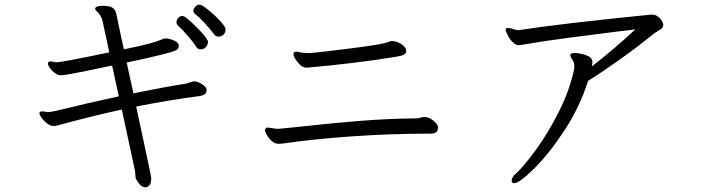

<svg xmlns="http://www.w3.org/2000/svg" viewBox="-20 -745 3040 829"><path d="M242 -207Q223 -201 209 -201Q198 -201 184 -211.5Q170 -222 160 -235.5Q150 -249 150 -256Q150 -260 155 -263Q157 -264 162 -264Q169 -264 175.5 -262.5Q182 -261 187 -261Q198 -261 220 -266Q354 -299 493 -329L464 -462Q460 -461 361 -440.5Q262 -420 243 -420Q230 -420 217 -429.5Q204 -439 195.5 -451Q187 -463 187 -470Q187 -480 198 -480Q203 -480 211.5 -478Q220 -476 225 -476Q246 -476 452 -519L422 -658Q419 -669 411 -681Q407 -688 399 -695Q391 -702 391 -707V-709Q392 -714 400.5 -717Q409 -720 421 -720Q452 -720 465 -712Q478 -704 482 -686L503 -586L515 -532Q588 -547 622 -556Q656 -565 687 -578L693 -579Q710 -579 730.5 -570.5Q751 -562 752 -548V-546Q752 -534 739 -527.5Q726 -521 671.5 -507.5Q617 -494 527 -475L556 -342Q698 -371 784 -384Q790 -385 800 -389Q810 -393 818 -394Q832 -394 850.5 -382.5Q869 -371 872 -360V-355Q872 -339 854 -333L840 -330Q715 -314 568 -285Q633 16 633 23Q633 47 624.5 55.5Q616 64 608 64Q594 64 582.5 50Q571 36 567 27Q565 22 564.5 10.5Q564 -1 563 -7L506 -272Q381 -245 242 -207ZM767 -676Q772 -676 780 -671Q801 -656 839.5 -616.5Q878 -577 878 -564Q878 -553 869.5 -542.5Q861 -532 846 -532Q835 -532 829 -541Q817 -560 791.5 -589.5Q766 -619 748 -635Q742 -641 742 -649Q742 -659 749.5 -667.5Q757 -676 767 -676ZM842 -725Q851 -725 878.5 -703Q906 -681 930 -655Q954 -629 954 -619Q954 -605 945.5 -596Q937 -587 924 -587Q913 -587 906 -595Q859 -656 822 -685Q815 -691 815 -698Q815 -708 823.5 -716.5Q832 -725 842 -725Z M1690 -500Q1614 -487 1507.5 -474Q1401 -461 1318 -454L1304 -453Q1287 -453 1277 -464Q1267 -473 1257 -487.5Q1247 -502 1247 -512Q1247 -516 1251 -520Q1255 -522 1258 -522Q1263 -522 1277 -519Q1291 -516 1309 -516H1322Q1357 -519 1481.5 -534.5Q1606 -550 1642 -559Q1650 -561 1658.5 -564.5Q1667 -568 1671 -568Q1691 -568 1712 -555Q1733 -542 1734 -526V-524Q1734 -514 1724 -509Q1714 -504 1690 -500ZM1127 -191Q1130 -194 1136 -194Q1143 -194 1155.5 -191.5Q1168 -189 1178 -189H1186L1256 -196Q1418 -214 1539.5 -223.5Q1661 -233 1780 -234Q1785 -234 1796 -237Q1807 -240 1813 -240H1816Q1835 -238 1852.5 -223Q1870 -208 1871 -197V-194Q1871 -180 1863 -174Q1855 -168 1836 -168Q1666 -168 1496.5 -156Q1327 -144 1208 -126Q1188 -124 1183 -124Q1167 -124 1153.5 -136Q1140 -148 1132 -162.5Q1124 -177 1124 -182Q1124 -188 1127 -191Z M2844 -638Q2844 -624 2827 -615Q2823 -612 2817.5 -609Q2812 -606 2806 -602Q2731 -541 2649 -483Q2567 -425 2519 -396Q2484 -284 2417.5 -182.5Q2351 -81 2286.5 -17.5Q2222 46 2200 46Q2189 46 2189 35Q2189 28 2194 19.5Q2199 11 2207 5Q2242 -27 2294.5 -99Q2347 -171 2394 -264.5Q2441 -358 2460 -451V-455Q2460 -470 2457 -476Q2455 -482 2448.5 -491.5Q2442 -501 2442 -506Q2442 -516 2460 -516Q2484 -516 2511 -506.5Q2538 -497 2538 -477Q2538 -470 2535 -458Q2633 -534 2723 -618Q2704 -615 2687 -613.5Q2670 -612 2655 -610Q2559 -598 2447 -583.5Q2335 -569 2243 -553Q2228 -550 2220 -550Q2206 -550 2193 -563.5Q2180 -577 2171.5 -594Q2163 -611 2163 -616Q2163 -622 2167 -623Q2169 -624 2174 -624Q2182 -624 2192 -621Q2202 -618 2204 -617Q2212 -615 2217 -615H2221Q2385 -641 2791 -682H2796Q2809 -682 2820 -674Q2831 -666 2837.5 -655Q2844 -644 2844 -638Z"/></svg>

Font: Iansui 0.93
Style: Regular
Weight: 400
Designer: But Ko / Fontworks Inc.
Foundry: zi-hi.com / Fontworks Inc.
Version: Version 0.931